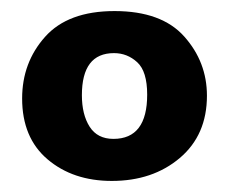

<svg xmlns="http://www.w3.org/2000/svg" viewBox="-20 -725 414 347"><path d="M20 -547Q20 -612 61.5 -658.5Q103 -705 187 -705Q272 -705 313 -659Q354 -613 354 -552Q354 -481 305 -439.5Q256 -398 182 -398Q112 -398 66 -437Q20 -476 20 -547ZM128 -553Q128 -518 142 -496Q156 -474 185 -474Q246 -474 246 -554Q246 -596 228 -612.5Q210 -629 186 -629Q128 -629 128 -553Z"/></svg>

Font: Zilla Slab Bold
Style: Bold
Weight: 700
Designer: Typotheque.com
Foundry: Typotheque type foundry
Version: Version 1.1; 2017; ttfautohint (v1.6)